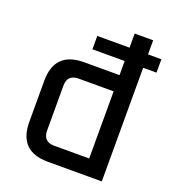

<svg xmlns="http://www.w3.org/2000/svg" viewBox="-135 -843 853 946"><g transform="rotate(20 292.0 -370.0)"><path d="M70 -154V-369Q70 -522 223 -522H409V-596H240V-666H409V-740H506V-666H576V-596H506V0H223Q70 0 70 -154ZM167 -144Q167 -85 226 -85H409V-437H226Q167 -437 167 -379Z"/></g></svg>

Font: Oxanium ExtraLight Medium
Style: Regular
Weight: 500
Version: Version 2.000